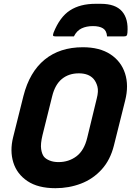

<svg xmlns="http://www.w3.org/2000/svg" viewBox="-20 -968 690 1008"><path d="M368 -777H271Q261 -777 259 -780.5Q257 -784 261 -796Q294 -879 347.5 -913.5Q401 -948 481 -948H509Q586 -948 620.5 -908.5Q655 -869 649 -796Q648 -784 644.5 -780.5Q641 -777 631 -777H542Q540 -807 521 -819Q502 -831 468 -831Q434 -831 408.5 -819Q383 -807 368 -777ZM415 -720Q503 -720 559.5 -683Q616 -646 636.5 -582.5Q657 -519 637 -440L578 -204Q559 -128 513.5 -78Q468 -28 405 -4Q342 20 271 20Q180 20 124.5 -17Q69 -54 50 -115Q31 -176 49 -248L103 -464Q135 -590 214.5 -655Q294 -720 415 -720ZM203 -258Q192 -212 196 -185.5Q200 -159 211 -145Q221 -133 241 -125Q261 -117 287 -117Q341 -117 381.5 -147.5Q422 -178 438 -245L488 -451Q498 -489 491.5 -513.5Q485 -538 471 -554Q445 -583 394 -583Q341 -583 305 -553.5Q269 -524 254 -463Z"/></svg>

Font: Recursive Sn Lnr St XBd
Style: Italic
Weight: 800
Italic angle: -15°
Version: Version 1.079;hotconv 1.0.112;makeotfexe 2.5.65598; ttfautoh